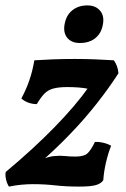

<svg xmlns="http://www.w3.org/2000/svg" viewBox="-29 -681 467 710"><path d="M4 9Q-3 -2 -6.5 -16.5Q-10 -31 -8 -45Q94 -130 172.5 -210.5Q251 -291 299 -359L301 -352Q281 -356 261.5 -357.5Q242 -359 220 -359Q188 -359 168 -353.5Q148 -348 135 -334.5Q122 -321 107 -296Q90 -296 74.5 -302Q59 -308 50 -317Q68 -350 80 -385.5Q92 -421 98 -458Q128 -460 166.5 -461.5Q205 -463 247 -463Q287 -463 324.5 -461.5Q362 -460 392 -458Q407 -437 409 -410Q375 -357 329.5 -299Q284 -241 229.5 -184.5Q175 -128 115 -76L122 -90Q150 -102 171.5 -104Q193 -106 211.5 -104Q230 -102 250 -102Q281 -102 294 -113.5Q307 -125 322 -156Q337 -157 353.5 -153Q370 -149 382 -142Q371 -115 363 -80.5Q355 -46 353 -15Q346 -3 327 3Q308 9 264 9Q215 9 175.5 4.5Q136 0 93 0Q73 0 51 2Q29 4 4 9ZM266 -522Q235 -522 219.5 -541.5Q204 -561 210 -592Q216 -625 238.5 -643Q261 -661 294 -661Q325 -661 341.5 -641Q358 -621 351 -588Q345 -557 323 -539.5Q301 -522 266 -522Z"/></svg>

Font: Vollkorn SemiBold
Style: Italic
Weight: 600
Italic angle: -11°
Designer: Friedrich Althausen
Foundry: Friedrich Althausen
Version: Version 5.000